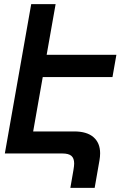

<svg xmlns="http://www.w3.org/2000/svg" viewBox="-20 -745 640 932"><path d="M321.5 167 336.5 80.5Q340 59.5 340 49Q340 23.5 326.8 11.8Q313.5 0 282 0H3.5L131.5 -725H250L206.5 -479H545L526 -371H187.5L141 -107H340Q402 -107 434 -79Q466 -51 466 -1Q466 15.5 463 32.5L439.5 167Z"/></svg>

Font: JuliaMono SemiBoldItalic
Style: Regular
Weight: 600
Italic angle: -9°
Monospace: yes
Designer: cormullion
Foundry: corm
Version: Version 0.049; ttfautohint (v1.8.4)